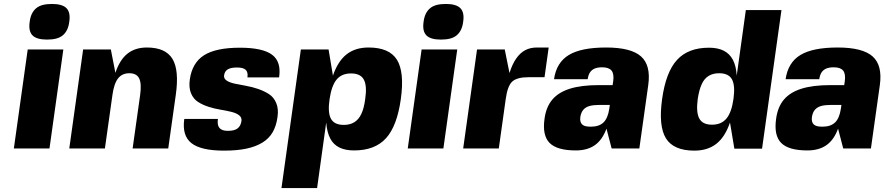

<svg xmlns="http://www.w3.org/2000/svg" viewBox="-20 -750 4468 970"><path d="M230 0H50L120 -500H300ZM243 -730Q295 -730 316 -708.5Q337 -687 330 -640Q327 -616 318.5 -599Q310 -582 296.5 -571Q283 -560 263.5 -555Q244 -550 217 -550Q165 -550 144 -571.5Q123 -593 130 -640Q133 -664 141.5 -681Q150 -698 163.5 -709Q177 -720 196.5 -725Q216 -730 243 -730Z M540 -500 563 -382Q585 -448 624 -479Q663 -510 722 -510Q816 -510 851 -453Q886 -396 868 -270L830 0H650L688 -270Q696 -328 683 -354Q670 -380 633.5 -380Q597 -380 576.5 -354Q556 -328 548 -270L510 0H330L400 -500Z M1112 -369Q1110 -353 1125 -343Q1140 -333 1165.5 -327.5Q1191 -322 1222.5 -316.5Q1254 -311 1284.5 -300.5Q1315 -290 1339 -274.5Q1363 -259 1375.5 -229.5Q1388 -200 1382 -159Q1376 -114 1357.5 -82Q1339 -50 1305.5 -29.5Q1272 -9 1224.5 1Q1177 11 1112 11Q995 11 947 -27Q899 -65 911 -149H1081Q1078 -128 1082.5 -115Q1087 -102 1099 -95.5Q1111 -89 1132 -89Q1164 -89 1180 -101Q1196 -113 1200 -139Q1202 -157 1187.5 -168Q1173 -179 1148.5 -185Q1124 -191 1093.5 -196Q1063 -201 1033.5 -210.5Q1004 -220 980.5 -235Q957 -250 945 -279Q933 -308 939 -349Q951 -433 1011 -471Q1071 -509 1192 -509Q1307 -509 1354.5 -473.5Q1402 -438 1390 -359H1230Q1234 -385 1221.5 -397Q1209 -409 1177.5 -409Q1146 -409 1130.5 -399.5Q1115 -390 1112 -369Z M1662 -368Q1687 -441 1731 -475.5Q1775 -510 1842 -510Q1947 -510 1985.5 -448Q2024 -386 2005 -249.5Q1986 -113 1930 -51.5Q1874 10 1769 10Q1724 10 1694 -5Q1664 -20 1648 -51Q1632 -82 1628 -131L1582 200H1402L1500 -500H1640ZM1717 -119Q1748 -119 1770 -132.5Q1792 -146 1805.5 -174.5Q1819 -203 1825 -249Q1835 -317 1818 -348Q1801 -379 1753.5 -379Q1706 -379 1680.5 -348Q1655 -317 1645 -249Q1635 -181 1652 -150Q1669 -119 1717 -119Z M2220 0H2040L2110 -500H2290ZM2233 -730Q2285 -730 2306 -708.5Q2327 -687 2320 -640Q2317 -616 2308.5 -599Q2300 -582 2286.5 -571Q2273 -560 2253.5 -555Q2234 -550 2207 -550Q2155 -550 2134 -571.5Q2113 -593 2120 -640Q2123 -664 2131.5 -681Q2140 -698 2153.5 -709Q2167 -720 2186.5 -725Q2206 -730 2233 -730Z M2535 -250 2500 0H2320L2390 -500H2530L2554 -381Q2568 -426 2588 -454.5Q2608 -483 2633.5 -496.5Q2659 -510 2692 -510H2752L2731 -360H2651Q2592 -360 2568 -338Q2544 -316 2535 -250Z M2731 -150Q2739 -210 2770.5 -247Q2802 -284 2859.5 -302Q2917 -320 3005 -320H3075L3078 -340Q3083 -377 3069.5 -393.5Q3056 -410 3022 -410Q2999 -410 2984 -403.5Q2969 -397 2960.5 -384Q2952 -371 2949 -350H2779Q2791 -434 2853.5 -472Q2916 -510 3042 -510Q3168 -510 3218.5 -465Q3269 -420 3255 -320L3210 0H3070L3044 -100Q3023 -43 2985 -16.5Q2947 10 2889 10Q2794 10 2756.5 -28Q2719 -66 2731 -150ZM3011 -220Q2978 -220 2958.5 -214.5Q2939 -209 2927.5 -196Q2916 -183 2912 -160Q2910 -146 2912.5 -136.5Q2915 -127 2921.5 -121Q2928 -115 2938.5 -112.5Q2949 -110 2965 -110Q3007 -110 3029 -131.5Q3051 -153 3058 -200L3061 -220Z M3668 -131Q3643 -58 3599 -23.5Q3555 11 3488 11Q3383 11 3344.5 -51Q3306 -113 3325 -249.5Q3344 -386 3400.5 -447.5Q3457 -509 3562 -509Q3606 -509 3636 -494Q3666 -479 3682.5 -448Q3699 -417 3702 -368L3748 -699H3928L3830 1H3690ZM3613 -380Q3582 -380 3560 -366.5Q3538 -353 3525 -324.5Q3512 -296 3505 -250Q3496 -182 3513 -151Q3530 -120 3577 -120Q3624 -120 3650 -151Q3676 -182 3685.5 -250Q3695 -318 3678 -349Q3661 -380 3613 -380Z M3901 -150Q3909 -210 3940.5 -247Q3972 -284 4029.5 -302Q4087 -320 4175 -320H4245L4248 -340Q4253 -377 4239.5 -393.5Q4226 -410 4192 -410Q4169 -410 4154 -403.5Q4139 -397 4130.5 -384Q4122 -371 4119 -350H3949Q3961 -434 4023.5 -472Q4086 -510 4212 -510Q4338 -510 4388.5 -465Q4439 -420 4425 -320L4380 0H4240L4214 -100Q4193 -43 4155 -16.5Q4117 10 4059 10Q3964 10 3926.5 -28Q3889 -66 3901 -150ZM4181 -220Q4148 -220 4128.5 -214.5Q4109 -209 4097.5 -196Q4086 -183 4082 -160Q4080 -146 4082.5 -136.5Q4085 -127 4091.5 -121Q4098 -115 4108.5 -112.5Q4119 -110 4135 -110Q4177 -110 4199 -131.5Q4221 -153 4228 -200L4231 -220Z"/></svg>

Font: Fivo Sans Modern Heavy
Style: Regular
Weight: 900
Designer: Alexander Slobzheninov
Foundry: Alexander Slobzheninov
Version: 1.0